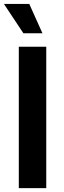

<svg xmlns="http://www.w3.org/2000/svg" viewBox="-28 -968 327 988"><path d="M210 -727.5H68.8V0H210ZM92.3 -796.9H190.4L122.6 -947.8H-7.8Z"/></svg>

Font: Raveo SemiBold
Style: Regular
Weight: 600
Designer: Jakub Foglar, Rasmus Andersson (Inter)
Foundry: Jakubfoglar.com
Version: Version 1.100;Glyphs 3.2.3 (3260)